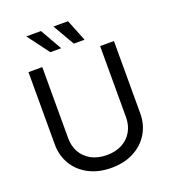

<svg xmlns="http://www.w3.org/2000/svg" viewBox="-167 -1065 1068 1199"><g transform="rotate(-20 367.5 -465.0)"><path d="M367.7 11.7Q282.2 11.7 218 -22Q153.8 -55.7 118.7 -114.3Q83.5 -172.9 83.5 -247.6V-727.5H175.3V-254.9Q175.3 -202.1 198.5 -161.1Q221.7 -120.1 264.9 -96.7Q308.1 -73.2 368.2 -73.2Q427.7 -73.2 470.7 -96.9Q513.7 -120.6 536.6 -161.4Q559.6 -202.1 559.6 -254.9V-727.5H651.4V-247.6Q651.4 -172.9 616.2 -114.3Q581.1 -55.7 517.3 -22Q453.6 11.7 367.7 11.7ZM410.6 -797.9 327.1 -941.9H424.3L481.9 -797.9ZM254.4 -797.9 147 -941.9H244.6L326.7 -797.9Z"/></g></svg>

Font: Inter 18pt
Style: Regular
Weight: 400
Designer: Rasmus Andersson
Foundry: rsms
Version: Version 4.001;git-66647c0bb